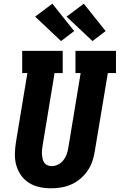

<svg xmlns="http://www.w3.org/2000/svg" viewBox="-20 -1010 647 1038"><path d="M256 8Q224 8 193.5 1.5Q163 -5 137.5 -21Q112 -37 94.5 -61.5Q77 -86 68.5 -115Q60 -144 60.5 -176Q61 -208 66 -240L128 -615H100V-735H319V-615H275L210 -221Q208 -209 207 -197Q206 -185 207 -173.5Q208 -162 210.5 -150.5Q213 -139 219.5 -130Q226 -121 236.5 -116.5Q247 -112 259 -112Q277 -112 294 -120.5Q311 -129 322.5 -143.5Q334 -158 340 -175Q346 -192 349 -209L416 -615H388V-735H607V-615H563L492 -190Q488 -163 478.5 -136Q469 -109 452.5 -85.5Q436 -62 413.5 -43Q391 -24 364.5 -12.5Q338 -1 310.5 3.5Q283 8 256 8ZM480 -788 340 -920 433 -990 551 -842ZM310 -788 170 -920 263 -990 381 -842Z"/></svg>

Font: Iosevka Curly Slab HvEx
Style: Italic
Weight: 900
Width: 7
Italic angle: -9°
Monospace: yes
Designer: Belleve Invis
Foundry: Belleve Invis
Version: Version 11.1.0; ttfautohint (v1.8.3)